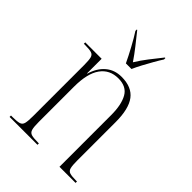

<svg xmlns="http://www.w3.org/2000/svg" viewBox="-222 -867 969 969"><g transform="rotate(45 262.0 -383.0)"><path d="M29 0V-10H41Q72 -10 87 -14.5Q102 -19 106 -35.5Q110 -52 110 -86V-451Q110 -485 106 -501Q102 -517 87.5 -521.5Q73 -526 43 -526H33V-536H150V-432H152Q167 -484 201.5 -513.5Q236 -543 286 -543Q359 -543 392.5 -498.5Q426 -454 426 -360V-86Q426 -52 430 -35.5Q434 -19 448.5 -14.5Q463 -10 493 -10H500V0H385V-369Q385 -443 361.5 -484.5Q338 -526 280 -526Q218 -526 184.5 -479Q151 -432 151 -338V-86Q151 -51 155.5 -35Q160 -19 174.5 -14.5Q189 -10 220 -10H228V0ZM253 -606Q237 -640 213.5 -683.5Q190 -727 171 -756V-766H174Q202 -731 226.5 -700Q251 -669 274 -635Q295 -669 319 -700Q343 -731 371 -766H375V-756Q362 -736 347 -709.5Q332 -683 317.5 -656Q303 -629 293 -606Z"/></g></svg>

Font: Noto Serif Display Condensed ExtraLight
Style: Regular
Weight: 200
Width: 3
Designer: Monotype Design Team
Foundry: Monotype Imaging Inc.
Version: Version 2.009